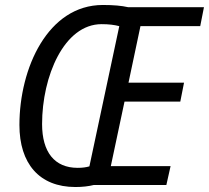

<svg xmlns="http://www.w3.org/2000/svg" viewBox="-20 -743 839 771"><path d="M283 8C311 8 336 5 356 0H648L665 -76H425L480 -335H704L719 -411H496L544 -638H784L799 -714H495C469 -720 436 -723 393 -723C172 -723 58 -469 58 -241C58 -87 137 8 283 8ZM292 -69C199 -69 149 -132 149 -245C149 -436 237 -646 388 -646C417 -646 440 -643 459 -638L339 -75C326 -71 310 -69 292 -69Z"/></svg>

Font: Noto Sans SemiCondensed
Style: Italic
Weight: 400
Width: 4
Italic angle: -12°
Designer: Monotype Design Team
Foundry: Monotype Imaging Inc.
Version: Version 2.013